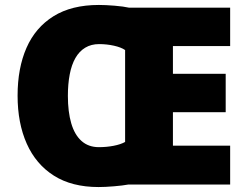

<svg xmlns="http://www.w3.org/2000/svg" viewBox="-20 -745 997 775"><path d="M379 -725Q406 -725 442.5 -722Q479 -719 501 -714H909V-559H678V-447H891V-292H678V-157H909V0H497Q476 4 440 7Q404 10 378 10Q270 10 197.5 -36Q125 -82 88 -165Q51 -248 51 -359Q51 -470 87 -552Q123 -634 196 -679.5Q269 -725 379 -725ZM380 -567Q348 -567 324 -552.5Q300 -538 284.5 -511Q269 -484 261.5 -445Q254 -406 254 -358Q254 -294 267.5 -247.5Q281 -201 309 -176Q337 -151 379 -151Q410 -151 438.5 -156.5Q467 -162 485 -172V-543Q469 -554 440 -560.5Q411 -567 380 -567Z"/></svg>

Font: Noto Sans Khmer Black
Style: Regular
Weight: 900
Version: Version 2.003